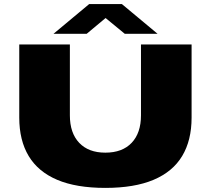

<svg xmlns="http://www.w3.org/2000/svg" viewBox="-20 -905 1029 937"><path d="M494 12Q352 12 259 -27.5Q166 -67 120 -143.5Q74 -220 74 -331V-688H321V-342Q321 -256 366.5 -208Q412 -160 494 -160Q577 -160 622.5 -208Q668 -256 668 -342V-688H915V-331Q915 -220 869 -143.5Q823 -67 729.5 -27.5Q636 12 494 12ZM241 -740 415 -885H575L749 -740H589L460 -846H530L403 -740Z"/></svg>

Font: Archivo SemiBold Expanded Black
Style: Regular
Weight: 900
Width: 7
Version: Version 2.001